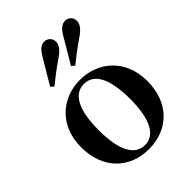

<svg xmlns="http://www.w3.org/2000/svg" viewBox="-245 -975 1112 1112"><g transform="rotate(-45 311.0 -419.0)"><path d="M311 16C467 16 583 -90 583 -270C583 -449 458 -551 311 -551C164 -551 40 -448 40 -270C40 -92 153 16 311 16ZM311 -17C229 -17 182 -100 182 -268C182 -436 229 -518 311 -518C392 -518 439 -436 439 -268C439 -100 392 -17 311 -17ZM331 -644 351 -628C386 -657 421 -685 481 -726C523 -754 541 -779 541 -805C541 -836 517 -854 493 -854C465 -854 444 -836 420 -794C392 -745 361 -695 331 -644ZM161 -644 180 -628C216 -657 250 -685 310 -726C352 -754 370 -779 370 -805C370 -836 346 -854 322 -854C294 -854 274 -836 250 -794C221 -745 190 -695 161 -644Z"/></g></svg>

Font: GenRyuMin2 TW B
Style: Regular
Weight: 700
Version: Version 2.100;PS 2.1;hotconv 16.6.51;makeotf.lib2.5.65220 DE